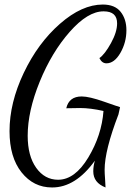

<svg xmlns="http://www.w3.org/2000/svg" viewBox="-20 -739 594 846"><path d="M22 -161Q22 -286 84.5 -417.5Q147 -549 244 -634Q341 -719 433 -719Q486 -719 511.5 -687Q537 -655 537 -606Q537 -552 510.5 -506Q484 -460 449 -460Q429 -460 418 -483Q442 -500 469 -549Q496 -598 496 -636Q496 -689 437 -689Q437 -689 436 -689Q367 -689 287.5 -599Q208 -509 155 -379Q102 -249 102 -141Q102 -52 139.5 0.5Q177 53 236 53Q310 53 369 -45Q428 -143 436 -250Q378 -263 333 -263Q325 -263 305 -262.5Q285 -262 272 -262Q284 -314 340 -314Q373 -314 438.5 -291Q504 -268 509 -267L502 -235Q441 -76 441 9Q441 24 443 50.5Q445 77 445 87Q391 66 391 16Q391 -7 398 -31Q313 87 210 87Q210 87 209 87Q128 87 75 20.5Q22 -46 22 -161Z"/></svg>

Font: DancingScriptRegular
Style: Regular
Weight: 400
Designer: Pablo Impallari
Foundry: Pablo Impallari. www.impallari.com
Version: Version 1.002